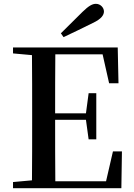

<svg xmlns="http://www.w3.org/2000/svg" viewBox="-20 -983 700 1003"><path d="M298 -809 312 -789C364 -813 414 -838 465 -863C510 -884 523 -905 523 -923C523 -943 505 -963 481 -963C462 -963 443 -952 411 -921C376 -887 337 -848 298 -809ZM550 -548H599L595 -735H48V-704L147 -695C148 -595 148 -495 148 -393V-342C148 -241 148 -140 147 -41L48 -32V0H614L617 -192H570L534 -36H269C268 -138 268 -241 268 -357H429L443 -255H483V-496H443L429 -391H268C268 -499 268 -600 269 -699H516Z"/></svg>

Font: GenKiMin2 TW SB
Style: Regular
Weight: 600
Version: Version 2.100;PS 2.1;hotconv 16.6.51;makeotf.lib2.5.65220 DE